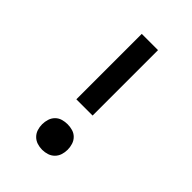

<svg xmlns="http://www.w3.org/2000/svg" viewBox="-218 -831 936 936"><g transform="rotate(45 250.0 -363.5)"><path d="M194 -284V-735H306V-284ZM250 8Q232 8 215 2.5Q198 -3 185.5 -15.5Q173 -28 167.5 -45Q162 -62 162 -80Q162 -98 167.5 -115.5Q173 -133 185.5 -145.5Q198 -158 215 -163Q232 -168 250 -168Q268 -168 285 -163Q302 -158 314.5 -145.5Q327 -133 332.5 -115.5Q338 -98 338 -80Q338 -62 332.5 -45Q327 -28 314.5 -15.5Q302 -3 285 2.5Q268 8 250 8Z"/></g></svg>

Font: Iosevka Algr
Style: Bold
Weight: 700
Monospace: yes
Designer: Belleve Invis
Foundry: Belleve Invis
Version: Version 26.0.2; ttfautohint (v1.8.3)